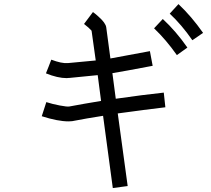

<svg xmlns="http://www.w3.org/2000/svg" viewBox="-20 -863 1040 945"><path d="M850.6 -591.8Q796.9 -668 738.3 -723.6L781.2 -769.5Q845.7 -710 902.3 -628.9ZM926.8 -665Q874 -741.2 815.4 -795.9L858.4 -842.8Q921.9 -783.2 979.5 -701.2ZM321.3 -338.9Q393.6 -352.5 477.5 -366.2Q466.8 -447.3 460.9 -493.2Q424.8 -489.3 322.3 -479.5H319.3Q314.5 -478.5 308.6 -478.5Q263.7 -478.5 206.1 -502L219.7 -536.1L232.4 -569.3Q284.2 -549.8 312.5 -552.7H316.4Q416 -561.5 451.2 -565.4Q436.5 -669.9 430.7 -711.9Q418.9 -725.6 393.6 -745.1L437.5 -803.7Q451.2 -793.9 464.8 -781.2Q500 -750 502.9 -728.5Q507.8 -690.4 523.4 -575.2Q568.4 -583 717.8 -611.3L731.4 -539.1Q582 -510.7 533.2 -502.9Q541 -442.4 549.8 -377Q685.5 -396.5 786.1 -407.2L793.9 -335Q693.4 -323.2 559.6 -304.7Q574.2 -198.2 608.4 52.7L535.2 62.5Q495.1 -239.3 487.3 -293Q405.3 -280.3 335 -266.6Q327.1 -265.6 317.4 -265.6Q264.6 -265.6 185.5 -291L208 -360.4Q238.3 -350.6 274.4 -343.8Q310.5 -336.9 321.3 -338.9Z"/></svg>

Font: irohakakuC Regular
Style: Regular
Weight: 400
Designer: [Source Han Sans]
Ryoko NISHIZUKA Ë•øÂ°öÊ∂ºÂ≠ê (kana & ideographs); Paul D. Hunt (Latin, Greek & Cyrillic); Wenlong ZHAN
Version: Version 1.001.20160904